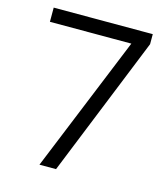

<svg xmlns="http://www.w3.org/2000/svg" viewBox="-105 -769 737 850"><g transform="rotate(15 264.0 -344.0)"><path d="M155 0 419 -647 490 -642 231 0ZM36 -623V-688H490V-642L458 -623Z"/></g></svg>

Font: Outfit-Light
Style: Regular
Weight: 300
Designer: Rodrigo Fuenzalida
Foundry: fragTYPE
Version: Version 1.000